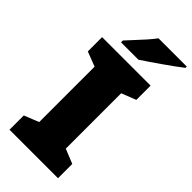

<svg xmlns="http://www.w3.org/2000/svg" viewBox="-287 -987 1047 1047"><g transform="rotate(45 236.5 -463.5)"><path d="M407 0H33V-110L118 -144V-571L33 -604V-714H407V-604L323 -571V-144L407 -110ZM473 -917Q455 -903 427 -882.5Q399 -862 368 -840.5Q337 -819 308.5 -799.5Q280 -780 260 -767H126V-781Q143 -800 167 -825.5Q191 -851 215 -878Q239 -905 255 -927H473Z"/></g></svg>

Font: Noto Sans Display Black
Style: Regular
Weight: 900
Designer: Monotype Design Team
Foundry: Monotype Imaging Inc.
Version: Version 2.003